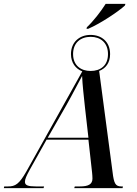

<svg xmlns="http://www.w3.org/2000/svg" viewBox="-69 -981 712 1001"><path d="M384 -839 382 -831H391C455 -858 551 -923 582 -952L585 -961H482C457 -921 417 -870 384 -839ZM-49 0H158L161 -9H118C77 -9 61 -15 61 -33C61 -48 69 -64 85 -94L174 -253H392L411 -82C412 -71 413 -62 413 -50C413 -20 391 -9 348 -9H321L318 0H570L572 -9H564C533 -9 525 -24 518 -83L448 -611C481 -624 505 -652 505 -699C505 -764 460 -799 403 -799C346 -799 301 -762 301 -699C301 -653 326 -622 360 -609L69 -88C31 -21 11 -9 -27 -9H-47ZM403 -611C354 -611 312 -639 312 -699C312 -759 352 -789 404 -789C454 -789 494 -759 494 -699C494 -640 456 -611 403 -611ZM180 -263 275 -429C315 -500 338 -547 359 -585C361 -538 368 -478 374 -421L392 -263Z"/></svg>

Font: Noto Serif Display Condensed Medium
Style: Italic
Weight: 500
Width: 3
Italic angle: -12°
Designer: Monotype Design Team
Foundry: Monotype Imaging Inc.
Version: Version 2.009